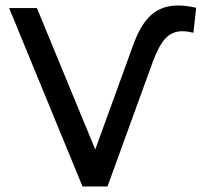

<svg xmlns="http://www.w3.org/2000/svg" viewBox="-20 -673 740 693"><path d="M12.9 -644 277.8 0H368L531.8 -450.8C546.5 -490.1 561.8 -518.1 577.8 -535C593.7 -551.8 613.9 -560.3 638.5 -560.3C650.1 -560.3 663.3 -558.4 678 -554.8L688.2 -644.9C664.2 -650.4 642.5 -653.2 622.8 -653.2C583 -653.2 550.2 -641.4 524.4 -617.8C498.6 -594.2 476.9 -556.9 459.1 -506L323.8 -133.4L113.2 -644Z"/></svg>

Font: Montserrat Ace
Style: Regular
Weight: 500
Designer: Julieta Ulanovsky
Foundry: Julieta Ulanovsky
Version: Version 1